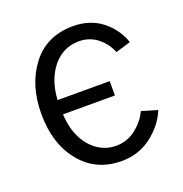

<svg xmlns="http://www.w3.org/2000/svg" viewBox="-106 -637 714 750"><g transform="rotate(-20 250.5 -262.5)"><path d="M43 -262.7Q43 -382.8 104.5 -462.9Q166 -543 276.4 -543Q346.7 -543 396.5 -503.9Q445.3 -464.8 463.9 -408.2Q443.4 -402.3 401.4 -389.6Q386.7 -427.7 353.5 -454.1Q320.3 -479.5 277.3 -479.5Q211.9 -479.5 168.9 -427.7Q126 -375 121.1 -292Q193.4 -292 337.9 -292Q337.9 -277.3 337.9 -232.4Q284.2 -232.4 122.1 -232.4Q126 -149.4 168.9 -97.7Q212.9 -45.9 276.4 -45.9Q322.3 -45.9 358.4 -74.2Q395.5 -103.5 412.1 -140.6Q433.6 -133.8 477.5 -121.1Q456.1 -66.4 402.3 -24.4Q347.7 17.6 276.4 17.6Q170.9 17.6 107.4 -59.6Q43 -136.7 43 -262.7Z"/></g></svg>

Font: Gothic A1
Style: Regular
Weight: 400
Designer: HanYang I&C Co.,Ltd.
Version: Version 2.50